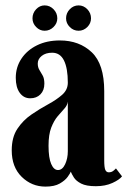

<svg xmlns="http://www.w3.org/2000/svg" viewBox="-20 -681 472 712"><path d="M148.5 11Q97.5 11 60.5 -25.2Q23.5 -61.5 23.5 -123.5Q23.5 -172 44.5 -203.5Q65.5 -235 96.5 -256.2Q127.5 -277.5 158.5 -294.2Q189.5 -311 210.5 -329.5Q231.5 -348 231.5 -374.5Q231.5 -428 217.2 -456.8Q203 -485.5 173.5 -485.5Q149.5 -485.5 134.8 -473.8Q120 -462 120 -445.5Q120 -431.5 126 -421.8Q132 -412 138.2 -401Q144.5 -390 144.5 -371Q144.5 -346 130 -331.2Q115.5 -316.5 92 -316.5Q68 -316.5 53.2 -336.8Q38.5 -357 38.5 -392.5Q38.5 -432 59.5 -463.5Q80.5 -495 117.2 -513Q154 -531 202 -531Q274 -531 320.2 -487.2Q366.5 -443.5 366.5 -343V-86.5Q366.5 -60 370.5 -51Q374.5 -42 383.5 -42Q393 -42 399.8 -47.2Q406.5 -52.5 410 -56.5L432.5 -27Q423 -14.5 396.8 -2.5Q370.5 9.5 335.5 9.5Q300 9.5 281 -0.2Q262 -10 254 -22.8Q246 -35.5 242.5 -44.5Q240.5 -38.5 231 -25.2Q221.5 -12 201.8 -0.5Q182 11 148.5 11ZM195 -50.5Q211.5 -50.5 221.5 -72Q231.5 -93.5 231.5 -120V-304Q229.5 -290 218.5 -278Q207.5 -266 193.8 -249.8Q180 -233.5 170 -207.8Q160 -182 160 -140.5Q160 -95.5 169.8 -73Q179.5 -50.5 195 -50.5ZM271.5 -567Q252.5 -567 238.8 -580.8Q225 -594.5 225 -613Q225 -632.5 238.8 -646.8Q252.5 -661 271.5 -661Q290 -661 303.8 -646.8Q317.5 -632.5 317.5 -613Q317.5 -594.5 303.8 -580.8Q290 -567 271.5 -567ZM145.5 -567Q127.5 -567 114 -580.8Q100.5 -594.5 100.5 -613Q100.5 -632.5 114 -646.8Q127.5 -661 145.5 -661Q164.5 -661 178.5 -646.8Q192.5 -632.5 192.5 -613Q192.5 -594.5 178.5 -580.8Q164.5 -567 145.5 -567Z"/></svg>

Font: Imbue 10pt ExtraBold
Style: Regular
Weight: 800
Designer: Tyler Finck
Foundry: Etcetera Type Company
Version: Version 1.102; ttfautohint (v1.8.3)